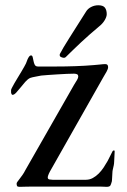

<svg xmlns="http://www.w3.org/2000/svg" viewBox="-20 -723 494 744"><path d="M44.4 -11.7Q44.4 -14.6 47.9 -19.3Q51.3 -23.9 56.4 -30.5Q61.5 -37.1 67.4 -45.4Q73.2 -53.7 78.1 -63.5L267.1 -394.5Q273.9 -405.3 278.6 -413.3Q283.2 -421.4 283.2 -425.8Q283.2 -433.6 278.1 -435.5Q272.9 -437.5 267.1 -437.5Q256.8 -437.5 239.3 -436.8Q221.7 -436 202.6 -434.8Q183.6 -433.6 166.3 -432.4Q148.9 -431.2 139.6 -430.2Q128.9 -427.7 116.9 -425.8Q105 -423.8 96.7 -420.9Q87.4 -416.5 77.9 -405.8Q68.4 -395 59.6 -383.8Q50.8 -372.6 42.7 -364Q34.7 -355.5 28.8 -355.5Q25.4 -355.5 23.9 -360.8Q22.9 -361.3 22.9 -366.7V-374Q22.9 -376.5 26.9 -384Q30.8 -391.6 36.4 -401.4Q42 -411.1 49.1 -422.6Q56.2 -434.1 62.5 -444.8Q68.8 -455.6 73.7 -464.1Q78.6 -472.7 80.6 -477.1Q81.1 -477.5 82.8 -482.7Q84.5 -487.8 86.9 -493.4Q89.4 -499 92.8 -503.7Q96.2 -508.3 100.1 -508.3Q105 -508.3 106.7 -501.5Q108.4 -494.6 109.9 -486.6Q111.3 -478.5 114.7 -471.9Q118.2 -465.3 127 -465.3H159.2H198.7Q215.3 -465.3 234.1 -465.6Q252.9 -465.8 271.7 -466.6Q290.5 -467.3 308.6 -468.3Q326.7 -469.2 342.3 -470.7Q352.5 -471.2 366.5 -472.9Q380.4 -474.6 388.2 -474.6Q398.9 -474.6 398.9 -462.9Q398.9 -456.1 393.1 -445.6Q387.2 -435.1 380.4 -423.8L173.3 -58.1Q168.9 -49.8 167 -44.2Q165 -38.6 165 -35.6Q165 -28.8 171.6 -27.6Q178.2 -26.4 183.6 -26.4H313Q327.1 -26.4 339.6 -33.2Q352.1 -40 362.5 -50.5Q373 -61 381.6 -74Q390.1 -86.9 397 -99.1Q403.8 -111.3 408.4 -121.6Q413.1 -131.8 416 -136.7Q417.5 -140.1 421.9 -140.1Q424.3 -140.1 424.3 -136.7Q424.3 -132.3 423.8 -125.2Q423.3 -118.2 423.1 -110.8Q422.9 -103.5 422.4 -97.4Q421.9 -91.3 421.9 -89.4Q421.9 -86.9 420.9 -82.8Q419.9 -78.6 418.9 -74Q418 -69.3 417 -65.4Q416 -61.5 416 -60.1Q416 -58.6 415.5 -52.7Q415 -46.9 414.8 -40.3Q414.6 -33.7 414.1 -28.1Q413.6 -22.5 413.6 -21Q411.1 -11.2 408.2 -5.1Q405.3 1 393.1 1Q387.7 1 381.6 0.5Q375.5 0 367.7 0H154.3H103.5Q88.9 0 75.2 0.5Q61.5 1 56.2 1Q48.3 1 46.4 -2Q44.4 -4.9 44.4 -11.7ZM393.6 -668Q393.6 -658.2 385.7 -644.8Q377.9 -631.3 362.3 -619.1Q345.2 -605 328.1 -589.8Q311 -574.7 294.4 -559.3Q277.8 -543.9 262.9 -529.3Q248 -514.6 235.4 -502.4Q232.9 -500 230.7 -499.5Q228.5 -499 227.5 -499Q223.6 -499 217.5 -501.5Q211.4 -503.9 211.4 -509.3Q211.4 -510.3 211.4 -511.7Q211.4 -513.2 212.4 -514.6Q223.1 -535.6 248.3 -575.2Q273.4 -614.7 313.5 -678.2Q320.3 -689.5 333.3 -696Q346.2 -702.6 360.8 -702.6Q379.4 -702.6 386.5 -693.4Q393.6 -684.1 393.6 -668Z"/></svg>

Font: IM FELL French Canon SC
Style: Regular
Weight: 400
Designer: Igino Marini
Foundry: Igino Marini
Version: 3.00